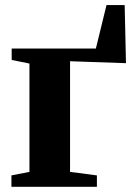

<svg xmlns="http://www.w3.org/2000/svg" viewBox="-20 -720 520 740"><path d="M24 0V-44L93.5 -57.5V-475L25 -489V-533H349.5L390.5 -700.5H460.5L465.5 -476.5L250 -484V-57.5L353.5 -44V0Z"/></svg>

Font: Merriweather 72pt ExtraBold
Style: Regular
Weight: 800
Version: Version 2.100